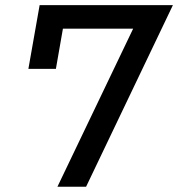

<svg xmlns="http://www.w3.org/2000/svg" viewBox="-20 -713 680 733"><path d="M199.2 0 488.3 -603.5H220.2L193.4 -450.2H88.4L131.3 -693.4H640.1L308.6 0Z"/></svg>

Font: Cascadia Mono PL
Style: Italic
Weight: 400
Italic angle: -10°
Monospace: yes
Designer: Aaron Bell
Foundry: Saja Typeworks
Version: Version 2404.023; ttfautohint (v1.8.4)